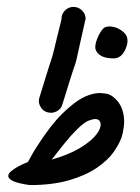

<svg xmlns="http://www.w3.org/2000/svg" viewBox="-20 -535 405 555"><path d="M342.3 -392.1Q330.6 -366.2 308.6 -366.2Q265.6 -366.2 256.3 -392.1Q255.4 -394.5 255.4 -398.4Q255.4 -412.1 264.6 -431.4Q273.9 -450.7 283.2 -456.1Q288.6 -458.5 296.4 -458.5Q318.8 -458.5 338.4 -440.9Q348.6 -431.6 348.6 -417Q348.6 -405.8 342.3 -392.1ZM129.4 -73.7Q177.2 -87.4 207.3 -105Q237.3 -122.6 252.7 -139.4Q268.1 -156.2 270.5 -169.9Q271 -172.4 271 -174.8Q271 -184.1 264.6 -188.5Q260.7 -190.9 255.4 -190.9Q249 -190.9 236.6 -186.5Q224.1 -182.1 202.1 -160.6Q183.6 -142.1 165 -118.9Q146.5 -95.7 129.4 -73.7ZM60.5 -66.4Q63 -70.8 66.4 -77.1Q69.8 -83.5 73.5 -89.8Q77.1 -96.2 80.8 -102.1Q84.5 -107.9 86.9 -111.8Q125.5 -172.4 160.4 -206.8Q195.3 -241.2 225.1 -255.4Q249 -266.1 268.6 -266.1Q273.4 -266.1 287.4 -264.2Q301.3 -262.2 316.2 -246.8Q331.1 -231.4 336.4 -207.5Q338.9 -195.8 338.9 -183.6Q338.9 -169.9 334.5 -148.9Q330.1 -127.9 311.8 -100.3Q293.5 -72.8 260.5 -50.3Q227.5 -27.8 179.4 -13.9Q131.3 0 65.9 0Q31.7 -4.9 18.1 -11.5Q4.4 -18.1 3.9 -25.4V-26.9Q3.9 -33.2 12.5 -40.3Q21 -47.4 31.7 -53.2Q42.5 -59.1 51.8 -63ZM227.5 -481Q219.2 -443.8 214.1 -421.6Q209 -399.4 206.3 -386.5Q203.6 -373.5 202.1 -367.4Q200.7 -361.3 199.5 -356.4Q198.2 -351.6 196 -345.7Q193.8 -339.8 189.7 -327.1Q185.5 -314.5 178.7 -292.5Q171.9 -270.5 160.6 -233.9Q156.7 -219.7 144 -213.4Q135.7 -209 127.4 -209Q122.6 -209 117.2 -210.4Q103 -214.4 96.7 -227.1Q92.3 -234.9 92.3 -243.2Q92.3 -248.5 94.2 -253.9Q105 -289.1 111.6 -310.3Q118.2 -331.5 122.1 -343.8Q126 -356 127.9 -361.6Q129.9 -367.2 131.1 -371.3Q132.3 -375.5 133.5 -380.4Q134.8 -385.3 137.5 -396.2Q140.1 -407.2 144.8 -426.8Q149.4 -446.3 157.7 -479V-480.5Q157.7 -494.1 167.5 -504.4Q177.2 -514.6 191.9 -515.1Q206.5 -515.1 216.8 -505.1Q227.1 -495.1 227.5 -481Z"/></svg>

Font: DimaLatifi
Style: regular
Weight: 400
Designer: R.Balvardi
Foundry: Dima Software Group
Version: Version 1.00;January 29, 2019;FontCreator 11.5.0.2427 64-bit